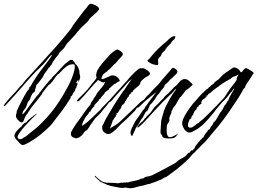

<svg xmlns="http://www.w3.org/2000/svg" viewBox="-20 -701 1390 1037"><path d="M104 82Q97 82 94 79.5Q91 77 86 72Q79 64 68.5 53Q58 42 58 31Q58 20 72.5 4Q87 -12 96 -18Q99 -24 107 -31.5Q115 -39 122 -40V-41Q127 -46 131.5 -51.5Q136 -57 142 -59L145 -64Q147 -65 149 -66.5Q151 -68 153 -69Q156 -72 158 -72L162 -78L164 -77Q165 -79 170.5 -82.5Q176 -86 178 -87H179V-86Q170 -78 153 -61Q136 -44 118 -24Q100 -4 87.5 13.5Q75 31 75 39Q75 45 79.5 48Q84 51 89 51Q97 51 103.5 45.5Q110 40 115 39L116 37Q120 37 122.5 33.5Q125 30 129 29Q130 27 142.5 17Q155 7 169 -4Q183 -15 187 -19Q192 -24 214 -46Q236 -68 264 -103Q278 -120 301.5 -156Q325 -192 348 -235.5Q371 -279 381 -319Q382 -324 383 -329.5Q384 -335 384 -339Q384 -346 383 -350Q382 -354 374 -354Q354 -354 337 -340.5Q320 -327 309 -314Q298 -301 294 -300Q294 -300 292 -298V-297L291 -298Q281 -288 273 -275.5Q265 -263 255 -252Q252 -248 248 -245.5Q244 -243 241 -240Q233 -231 226 -221.5Q219 -212 211 -202L209 -200Q208 -194 204 -189.5Q200 -185 197 -180Q188 -169 179 -157Q170 -145 160 -134Q149 -121 140 -106Q131 -91 120 -77Q116 -72 110.5 -56Q105 -40 98 -40Q89 -40 77.5 -52.5Q66 -65 66 -75Q66 -80 68 -85.5Q70 -91 70 -96L71 -102Q96 -158 125 -206Q129 -211 134 -217Q139 -223 139 -230Q144 -232 148.5 -240.5Q153 -249 155 -253Q163 -265 171 -278Q179 -291 187 -302Q192 -309 203 -323.5Q214 -338 227 -354.5Q240 -371 249.5 -385Q259 -399 261 -405Q261 -405 261.5 -405Q262 -405 261 -406Q257 -405 247.5 -394Q238 -383 229 -371.5Q220 -360 215 -355L200 -340Q198 -337 192 -332Q186 -327 178 -319Q170 -311 154 -293.5Q138 -276 122 -258Q106 -240 97 -229Q78 -207 58 -185Q38 -163 18 -141Q16 -138 10.5 -132.5Q5 -127 1 -127Q0 -127 0 -129Q0 -133 8.5 -143.5Q17 -154 28.5 -167Q40 -180 50.5 -191Q61 -202 65 -206L83 -228Q87 -233 91.5 -237Q96 -241 100 -245Q105 -251 109 -257Q113 -263 118 -268Q155 -309 197.5 -355Q240 -401 282 -448.5Q324 -496 358 -539Q363 -545 367 -551.5Q371 -558 375 -565L432 -641Q440 -650 447 -658.5Q454 -667 460 -676L470 -681Q480 -680 497.5 -671.5Q515 -663 515 -652Q515 -648 505.5 -638.5Q496 -629 485.5 -620Q475 -611 471 -607Q466 -603 462 -596Q458 -589 453 -584Q449 -580 437.5 -569.5Q426 -559 416 -549Q406 -539 406 -535H403Q390 -516 374 -500Q358 -484 343 -467Q337 -460 332.5 -451.5Q328 -443 321 -436L301 -417L295 -405Q291 -401 282.5 -390.5Q274 -380 267 -369Q260 -358 259 -352Q255 -350 252.5 -346Q250 -342 248 -338L247 -337H244Q243 -333 233.5 -320.5Q224 -308 221 -304Q217 -298 214.5 -291.5Q212 -285 207 -279L188 -254Q185 -249 180 -245.5Q175 -242 175 -235Q174 -233 172.5 -226Q171 -219 169 -218Q170 -217 170 -214Q170 -207 163 -202.5Q156 -198 153 -192Q146 -179 141 -163Q139 -160 135.5 -156Q132 -152 130 -149Q128 -145 126.5 -139Q125 -133 123 -128Q119 -117 110 -107.5Q101 -98 101 -82Q107 -87 112 -93L179 -183Q182 -186 187.5 -191Q193 -196 193 -200Q196 -204 196.5 -204Q197 -204 201 -208Q202 -211 210 -221Q218 -231 228 -243.5Q238 -256 246.5 -265.5Q255 -275 257 -275Q261 -283 267.5 -289Q274 -295 280 -301Q284 -305 297 -319.5Q310 -334 323 -347.5Q336 -361 338 -361Q341 -363 350 -370.5Q359 -378 363 -378Q372 -378 375.5 -372.5Q379 -367 382 -366Q383 -359 387 -356Q391 -353 395 -348Q400 -342 404.5 -331Q409 -320 409 -312Q409 -302 411 -296.5Q413 -291 413 -284Q413 -280 410 -272Q409 -268 407 -264.5Q405 -261 404 -257H403Q404 -261 404 -265Q404 -268 402 -268Q400 -268 396.5 -263Q393 -258 392 -256L396 -249H397L399 -254V-250Q399 -244 395.5 -239.5Q392 -235 393 -229Q388 -225 386.5 -217.5Q385 -210 381 -205Q380 -203 378 -201.5Q376 -200 374 -198Q373 -195 372 -191Q371 -187 369 -184Q367 -182 364 -181Q361 -180 361 -175L362 -176V-173Q354 -160 339.5 -138Q325 -116 316 -104L288 -68Q278 -56 269.5 -43.5Q261 -31 250 -20Q222 7 197 27.5Q172 48 137 68Q131 71 120.5 76.5Q110 82 104 82Z M392 47Q385 45 376 41.5Q367 38 364 29Q363 27 363 21Q363 13 367 7Q371 1 374 -5Q384 -22 395.5 -38Q407 -54 419 -70Q427 -81 435 -93Q443 -105 451 -115Q451 -115 454 -119Q457 -123 470 -138H469Q469 -142 470 -142Q473 -145 473 -150Q476 -152 480.5 -159Q485 -166 487 -166L485 -169Q491 -174 497 -184.5Q503 -195 507 -202Q518 -216 529.5 -228.5Q541 -241 548 -257L549 -259H548Q544 -256 538 -256Q533 -256 527.5 -259Q522 -262 517 -265L510 -269Q505 -263 499 -257.5Q493 -252 487 -245L431 -181L409 -158Q404 -153 400 -153Q396 -153 396 -156Q396 -160 404 -168Q415 -179 426 -189.5Q437 -200 447 -211Q455 -221 463 -230.5Q471 -240 478 -250Q484 -258 491 -265.5Q498 -273 502 -282V-283Q502 -285 500.5 -287.5Q499 -290 499 -293Q499 -299 501 -306.5Q503 -314 505 -319Q516 -340 531.5 -358Q547 -376 563 -394Q569 -401 576 -408Q583 -415 590 -420L603 -429L613 -434Q620 -433 632.5 -424Q645 -415 643 -407Q643 -402 633.5 -392.5Q624 -383 620 -378L605 -360L597 -354L585 -341Q582 -337 578.5 -334Q575 -331 572 -328Q570 -324 566 -324Q562 -317 547.5 -307.5Q533 -298 533 -290Q532 -289 529 -281Q526 -273 533 -273V-274H534Q536 -274 543 -276.5Q550 -279 550 -280H553Q556 -283 559.5 -284Q563 -285 566 -286Q570 -288 572.5 -290Q575 -292 579 -293Q582 -294 588 -294Q600 -294 610.5 -286.5Q621 -279 626 -269L627 -267Q627 -264 624 -262L611 -255L603 -249L597 -247L583 -234L582 -233Q579 -233 579 -231Q575 -225 571 -225H570V-220Q569 -219 567 -216.5Q565 -214 563 -214Q560 -214 560 -213H559L560 -210Q553 -208 549 -204Q546 -201 545 -198Q544 -195 542 -193Q539 -189 532 -182Q525 -175 524 -171Q524 -170 523 -170V-169L516 -165Q516 -161 509 -153.5Q502 -146 495.5 -139.5Q489 -133 489 -130L490 -127H489Q485 -124 477 -114Q469 -104 469 -99H468Q468 -99 464.5 -97.5Q461 -96 456 -84Q453 -82 444.5 -71Q436 -60 436 -56Q436 -55 435 -55Q430 -48 425.5 -35Q421 -22 425 -22Q442 -33 459 -48Q473 -62 488.5 -76Q504 -90 518 -104Q528 -115 539.5 -127.5Q551 -140 561 -150L580 -168Q583 -171 584 -171Q586 -171 581 -163Q576 -155 574 -153Q567 -146 560.5 -136.5Q554 -127 549 -122Q540 -113 532.5 -102.5Q525 -92 516 -83Q513 -79 509 -76Q505 -73 501 -69Q494 -62 487.5 -52.5Q481 -43 475 -35Q473 -32 468 -25.5Q463 -19 463 -16L462 -15L451 0Q447 5 444.5 4.5Q442 4 439 9L434 14Q422 35 401 44Q400 44 396 44.5Q392 45 392 47ZM588 -170Q585 -170 585 -174Q585 -178 588 -178Q589 -178 591.5 -179.5Q594 -181 595 -181Q596 -181 596 -180Q596 -178 592.5 -174Q589 -170 588 -170Z M824 -350Q824 -350 813 -352Q802 -354 790 -361Q787 -364 780.5 -368Q774 -372 778 -377Q780 -380 783 -380Q786 -384 789.5 -387Q793 -390 795 -394Q814 -418 835.5 -438.5Q857 -459 880 -478Q888 -485 895 -492Q902 -499 911 -503Q922 -508 925 -505Q928 -502 928 -502Q928 -501 927 -501Q925 -495 923 -491Q919 -486 913 -481.5Q907 -477 905 -471Q905 -468 904 -468Q900 -464 889.5 -454Q879 -444 879 -439Q876 -439 876 -438H875Q874 -431 869 -427Q864 -423 859 -418Q855 -414 853 -408.5Q851 -403 848 -398Q845 -394 841.5 -391.5Q838 -389 836 -385Q832 -378 834 -369.5Q836 -361 834 -353Q833 -350 828.5 -349.5Q824 -349 824 -350ZM555 21Q529 11 532 -19L536 -27Q541 -35 544 -43Q547 -51 551 -58Q572 -94 593.5 -129.5Q615 -165 639 -199Q640 -200 640.5 -201.5Q641 -203 642 -203V-205Q647 -209 656 -222.5Q665 -236 675.5 -251.5Q686 -267 693 -275Q686 -270 678.5 -264Q671 -258 665 -250Q662 -246 650.5 -233.5Q639 -221 625 -205.5Q611 -190 600 -177.5Q589 -165 586 -161Q574 -148 569 -148Q567 -148 567 -150Q567 -154 574 -163L606 -199Q613 -207 619.5 -213.5Q626 -220 632 -227Q637 -232 641.5 -238Q646 -244 651 -249L667 -266Q672 -271 676.5 -277.5Q681 -284 686 -289Q716 -320 728 -328Q740 -336 747 -331Q749 -333 752 -333Q755 -333 758 -331.5Q761 -330 763 -329Q767 -327 775 -321.5Q783 -316 788 -309.5Q793 -303 787 -297Q781 -290 773 -287Q765 -284 758 -277Q753 -273 747.5 -268Q742 -263 739 -257L738 -256Q739 -245 724 -233.5Q709 -222 701 -214Q698 -211 696 -204H695L690 -203Q688 -196 681.5 -191.5Q675 -187 675 -179Q669 -177 664.5 -166Q660 -155 655 -155V-152Q655 -147 649 -140.5Q643 -134 639 -134Q639 -133 639 -131Q639 -129 638 -129Q634 -126 634 -118H631V-117L633 -112L627 -111Q626 -107 620 -97.5Q614 -88 609 -88V-87H608L613 -82H612V-81H611Q607 -83 605 -83V-82Q607 -78 607 -76Q607 -70 600 -70Q600 -69 600 -69L602 -67V-66Q595 -65 595 -55H593L591 -56Q589 -49 586.5 -41.5Q584 -34 581 -27Q580 -22 577.5 -17.5Q575 -13 575 -7H576V-8Q587 -16 602 -24.5Q617 -33 627 -43L705 -117L735 -146Q737 -148 743 -153Q749 -158 753 -160Q755 -161 759 -159.5Q763 -158 761 -156L733 -132Q720 -122 715 -112Q710 -102 697 -91Q688 -83 680 -74Q672 -65 663 -57L636 -33Q627 -25 618.5 -15Q610 -5 600 3L587 14Q583 17 576.5 20Q570 23 564 23Q561 23 555 21ZM765 -164Q763 -164 763 -168Q763 -172 765 -172Q767 -172 769.5 -173.5Q772 -175 773 -175Q774 -175 774 -174Q774 -172 770.5 -168Q767 -164 765 -164Z M693 34Q685 28 685 15Q685 9 686 6Q688 1 689.5 -2.5Q691 -6 692 -10L695 -15L704 -33Q709 -44 717 -55Q725 -66 732 -76Q732 -77 734 -79.5Q736 -82 736 -82L751 -104Q755 -109 759.5 -114Q764 -119 765 -125L766 -126Q769 -128 773.5 -134.5Q778 -141 780 -145Q791 -159 801.5 -173Q812 -187 822 -201L824 -204L770 -160Q761 -153 752 -143.5Q743 -134 733 -125Q726 -119 723 -119Q721 -119 721 -122Q721 -128 730 -135Q737 -140 741 -145.5Q745 -151 752 -157Q757 -161 764.5 -171Q772 -181 777 -185Q784 -190 794.5 -202.5Q805 -215 811 -221Q837 -245 846 -258Q855 -271 865 -281L900 -321Q903 -324 907 -330L915 -335Q921 -334 931.5 -326Q942 -318 936 -306Q936 -305 928 -297.5Q920 -290 912 -282Q904 -274 902 -273Q900 -273 900 -272Q883 -252 877 -248Q871 -244 870.5 -243Q870 -242 866 -230Q863 -228 860.5 -224.5Q858 -221 856 -217H853Q852 -213 849.5 -210.5Q847 -208 845 -205L840 -197L832 -189L825 -179Q823 -176 821.5 -173Q820 -170 818 -167Q814 -162 809.5 -156.5Q805 -151 801 -145Q798 -141 794 -138.5Q790 -136 788 -130Q787 -128 785 -121.5Q783 -115 781 -115Q781 -107 775.5 -103Q770 -99 765 -93L756 -76L752 -68L742 -55L733 -38Q728 -28 719.5 -18Q711 -8 709 3Q708 3 704.5 11Q701 19 697.5 26.5Q694 34 693 34ZM920 44Q916 45 908 46Q900 47 891 47Q881 47 871.5 45Q862 43 858 39Q856 35 856.5 34Q857 33 855 29Q851 23 850.5 25Q850 27 848 21Q847 18 847 10Q847 -2 848.5 -16.5Q850 -31 850 -36Q850 -49 853.5 -60.5Q857 -72 860 -83Q865 -104 874 -123Q883 -142 893 -160Q901 -174 910 -188.5Q919 -203 930 -216L932 -220Q927 -219 923 -214.5Q919 -210 916 -206Q913 -202 908 -197Q903 -192 898 -188Q862 -155 823.5 -112.5Q785 -70 753 -36Q729 -12 723 -12Q719 -12 726.5 -23Q734 -34 751 -47Q751 -47 756.5 -53.5Q762 -60 762 -61Q768 -64 770.5 -69.5Q773 -75 780 -79L795 -95L803 -107Q812 -121 824.5 -132Q837 -143 848 -156Q849 -157 856.5 -164.5Q864 -172 865 -172Q867 -179 875.5 -185.5Q884 -192 888 -196L912 -221L913 -222L915 -221L914 -222Q916 -227 922.5 -231.5Q929 -236 933 -240Q938 -245 950 -259.5Q962 -274 978 -274Q986 -274 993 -270Q996 -269 1003.5 -262Q1011 -255 1016.5 -249Q1022 -243 1019 -241Q1015 -237 1013 -236Q1009 -233 999.5 -224Q990 -215 985 -216Q985 -216 980.5 -209Q976 -202 956 -177Q954 -179 946.5 -166Q939 -153 936 -148Q931 -137 924.5 -129.5Q918 -122 912 -112V-110Q912 -107 910 -105.5Q908 -104 906 -102V-95Q906 -92 901.5 -82.5Q897 -73 894 -62Q897 -51 893 -44Q889 -37 884.5 -30.5Q880 -24 881 -13Q881 -11 880.5 -6Q880 -1 880 6Q880 14 882 23Q884 32 889 37Q892 40 897 40Q907 40 919 33.5Q931 27 935 25L941 21Q941 22 941 22Q940 24 935 29.5Q930 35 931 37Q928 37 928 37Z M682 316 658 312H654Q652 314 643 314Q633 314 620 311.5Q607 309 602 308L591 306L578 303Q559 299 539 288Q535 286 530.5 284Q526 282 521 280Q517 275 505 265Q493 255 491 251L494 248L499 254Q506 259 512.5 265Q519 271 526 276Q543 286 562 286Q581 286 599 287Q604 287 609 288Q614 289 618 289L637 285L641 287Q642 285 646.5 285Q651 285 655 285Q666 285 665 283Q668 283 670 285Q682 280 697.5 277.5Q713 275 726 271Q733 269 739.5 265.5Q746 262 754 263Q760 255 775.5 252.5Q791 250 801 246Q833 230 864 213.5Q895 197 926 180Q931 176 935 172.5Q939 169 943 166Q952 159 963 153.5Q974 148 983 141L996 126Q998 124 1000 124.5Q1002 125 1003 124L1011 114L1012 111L1018 113L1031 99L1035 89Q1041 81 1047.5 73.5Q1054 66 1059 59Q1062 55 1067 51.5Q1072 48 1072 43V42H1073Q1074 43 1075.5 44Q1077 45 1077 44Q1081 34 1086.5 25.5Q1092 17 1099 10L1103 3Q1105 0 1109.5 -2Q1114 -4 1115 -7L1117 -14L1129 -29L1134 -40L1145 -51L1165 -85Q1167 -90 1170.5 -94Q1174 -98 1177 -102Q1182 -109 1185.5 -116.5Q1189 -124 1193 -131L1201 -140L1208 -154L1214 -161L1218 -172Q1221 -180 1228 -191Q1229 -193 1233.5 -200.5Q1238 -208 1242 -215.5Q1246 -223 1245 -224H1244V-223Q1240 -220 1237.5 -215.5Q1235 -211 1232 -207L1228 -204Q1218 -191 1211 -182Q1204 -173 1205 -174Q1203 -171 1192 -160.5Q1181 -150 1179 -148Q1170 -136 1157.5 -122Q1145 -108 1137 -96Q1122 -77 1105.5 -58.5Q1089 -40 1072 -24Q1064 -18 1056.5 -12Q1049 -6 1040 -1Q1032 3 1022 9Q1012 15 1003 15Q994 15 984.5 7Q975 -1 971 -11Q968 -16 966 -22Q964 -28 964 -35Q964 -48 969.5 -59Q975 -70 980 -80Q1006 -125 1042 -163Q1045 -167 1053.5 -176.5Q1062 -186 1070 -194.5Q1078 -203 1081 -203Q1081 -205 1081 -205Q1085 -208 1092 -215Q1099 -222 1103 -222Q1104 -224 1107 -228Q1110 -232 1113 -232V-231Q1114 -233 1115.5 -235Q1117 -237 1119 -237Q1119 -239 1120 -239L1122 -242H1125Q1127 -246 1130 -246L1135 -251Q1140 -258 1147 -263Q1154 -268 1160 -272L1183 -296Q1200 -310 1216 -320L1227 -327V-328Q1232 -330 1235.5 -333.5Q1239 -337 1245 -337Q1251 -337 1262 -331Q1273 -325 1278 -314Q1280 -310 1282.5 -311Q1285 -312 1286 -311Q1291 -319 1297.5 -326Q1304 -333 1308 -333Q1312 -333 1323 -327Q1334 -321 1343 -314.5Q1352 -308 1350 -304L1347 -302Q1346 -300 1337.5 -286.5Q1329 -273 1321 -261Q1313 -249 1312 -249Q1311 -245 1307 -239Q1303 -233 1304 -229Q1297 -224 1292.5 -215Q1288 -206 1283 -198Q1274 -183 1265 -168.5Q1256 -154 1246 -140Q1218 -97 1187.5 -56Q1157 -15 1123 23Q1111 37 1100 51Q1089 65 1075 77Q1072 79 1064 88Q1056 97 1048 105Q1040 113 1038 113Q1037 118 1030.5 123Q1024 128 1020 132Q1013 139 1007 147Q1001 155 993 162L968 185Q936 214 898 240Q894 243 885 250Q876 257 870 257L852 268Q847 270 842 272Q837 274 832 276Q825 279 817.5 282Q810 285 802 287Q796 289 790 291.5Q784 294 776 294Q773 296 757.5 300Q742 304 737 304L700 314Q697 315 691 315Q684 315 682 316ZM1012 -12Q1021 -13 1034.5 -25Q1048 -37 1054 -38Q1058 -44 1065 -48.5Q1072 -53 1076 -57L1105 -85Q1126 -106 1149 -129.5Q1172 -153 1192 -175L1212 -206L1215 -210L1216 -212L1223 -222Q1228 -229 1234 -236Q1240 -243 1245 -250L1258 -269Q1258 -273 1258.5 -277Q1259 -281 1262 -286Q1264 -288 1265 -291Q1266 -294 1267 -297V-298H1265Q1259 -292 1251 -290Q1243 -288 1235 -284L1226 -276Q1211 -268 1196 -259Q1181 -250 1167 -239Q1163 -239 1163 -235Q1161 -235 1150 -227Q1139 -219 1129.5 -211.5Q1120 -204 1120 -203Q1117 -199 1110 -196Q1103 -193 1103 -186H1096V-178H1092V-177Q1091 -175 1088.5 -172Q1086 -169 1083 -168Q1081 -166 1081 -168Q1080 -165 1078 -164.5Q1076 -164 1074 -162L1067 -150H1066L1069 -142Q1068 -142 1061 -137Q1054 -132 1054 -131H1053V-126Q1046 -125 1044.5 -120Q1043 -115 1040 -110L1029 -98L1023 -82L1015 -72Q1015 -71 1013.5 -68Q1012 -65 1013 -65V-64Q1015 -64 1012.5 -61Q1010 -58 1006 -59Q1004 -55 999.5 -44.5Q995 -34 995 -25Q995 -9 1012 -12Z"/></svg>

Font: Cherish
Style: Regular
Weight: 400
Designer: Robert E. Leuschke
Foundry: Robert E. Leuschke
Version: Version 1.005